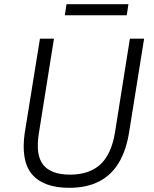

<svg xmlns="http://www.w3.org/2000/svg" viewBox="-20 -890 734 918"><path d="M311 8Q248 8 203 -9Q158 -26 131.5 -58.5Q105 -91 97 -140Q89 -189 98 -253L171 -705H238L166 -254Q149 -148 187 -101.5Q225 -55 315 -55Q407 -55 460 -104Q513 -153 530 -258L601 -705H669L598 -262Q584 -171 547.5 -111Q511 -51 452 -21.5Q393 8 311 8ZM290 -817 298 -870H594L586 -817Z"/></svg>

Font: Nunito Sans 7pt SemiCondensed Light
Style: Italic
Weight: 300
Width: 4
Italic angle: -9°
Designer: Vernon Adams
Foundry: Vernon Adams
Version: Version 3.101;gftools[0.9.27]